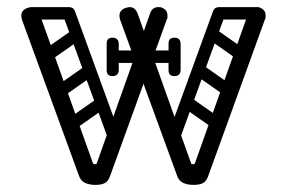

<svg xmlns="http://www.w3.org/2000/svg" viewBox="-20 -520 807 540"><path d="M248 0Q232 0 219.5 -5.5Q207 -11 202 -26L42 -464Q41 -467 40.5 -470Q40 -473 40 -476Q40 -492 58 -498Q66 -500 69 -500Q84 -500 91 -482L241 -62Q242 -58 247 -58Q252 -58 253 -63L402 -482Q408 -500 425 -500Q427 -500 430 -500Q433 -500 436 -498Q451 -492 451 -477Q451 -475 451 -471.5Q451 -468 449 -465L290 -26Q285 -11 275.5 -5.5Q266 0 248 0ZM524 0Q508 0 495.5 -5.5Q483 -11 478 -26L318 -464Q317 -467 316.5 -470Q316 -473 316 -476Q316 -492 334 -498Q342 -500 345 -500Q360 -500 367 -482L517 -62Q518 -58 523 -58Q528 -58 529 -63L678 -482Q684 -500 701 -500Q703 -500 706 -500Q709 -500 712 -498Q727 -492 727 -477Q727 -475 727 -471.5Q727 -468 725 -465L566 -26Q561 -11 551.5 -5.5Q542 0 524 0ZM51 -482Q51 -500 69 -500H173Q191 -500 191 -482Q191 -465 172 -465H68Q51 -465 51 -482ZM307 -116Q291 -111 285 -127L158 -475Q151 -492 164 -496Q185 -504 191 -488L318 -139Q320 -132 318 -125.5Q316 -119 307 -116ZM719 -482Q719 -465 702 -465H598Q579 -465 579 -482Q579 -500 597 -500H701Q719 -500 719 -482ZM463 -116Q454 -119 452 -125.5Q450 -132 452 -139L579 -488Q585 -504 606 -496Q619 -492 612 -475L485 -127Q479 -111 463 -116ZM476 -360Q476 -343 459 -343H305Q288 -343 288 -360Q288 -378 304 -378H458Q476 -378 476 -360ZM454 -323V-357Q454 -366 458 -370Q462 -374 471 -374Q481 -374 485 -370Q488 -367 488 -358V-324Q488 -306 470 -306Q454 -306 454 -323ZM488 -396V-362Q488 -353 485 -350Q481 -346 471 -346Q462 -346 458 -350Q454 -354 454 -363V-397Q454 -414 470 -414Q488 -414 488 -396ZM280 -323V-357Q280 -366 284 -370Q288 -374 297 -374Q302 -374 305.5 -373Q309 -372 311 -370Q314 -367 314 -358V-324Q314 -306 296 -306Q280 -306 280 -323ZM314 -396V-362Q314 -353 311 -350Q309 -348 305.5 -347Q302 -346 297 -346Q288 -346 284 -350Q280 -354 280 -363V-397Q280 -414 296 -414Q314 -414 314 -396ZM125 -352Q110 -341 101 -355Q97 -360 96.5 -367Q96 -374 104 -380L181 -434Q196 -444 206 -430Q210 -424 209.5 -417.5Q209 -411 202 -406ZM163 -252Q148 -241 139 -255Q135 -260 134.5 -267Q134 -274 142 -280L219 -334Q234 -344 244 -330Q248 -324 247.5 -317.5Q247 -311 240 -306ZM193 -158Q178 -147 169 -161Q165 -166 164.5 -173Q164 -180 172 -186L249 -240Q264 -250 274 -236Q278 -230 277.5 -223.5Q277 -217 270 -212ZM649 -352 572 -406Q565 -411 564.5 -417.5Q564 -424 568 -430Q578 -444 593 -434L670 -380Q678 -374 677.5 -367Q677 -360 673 -355Q664 -341 649 -352ZM611 -252 534 -306Q527 -311 526.5 -317.5Q526 -324 530 -330Q540 -344 555 -334L632 -280Q640 -274 639.5 -267Q639 -260 635 -255Q626 -241 611 -252ZM581 -158 504 -212Q497 -217 496.5 -223.5Q496 -230 500 -236Q510 -250 525 -240L602 -186Q610 -180 609.5 -173Q609 -166 605 -161Q596 -147 581 -158Z"/></svg>

Font: Agu Display
Style: Regular
Weight: 400
Designer: Oluwaseun Badejo
Version: Version 1.103